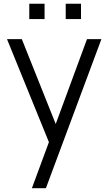

<svg xmlns="http://www.w3.org/2000/svg" viewBox="-20 -745 567 1005"><path d="M220.3 240H147L251.7 -43.3L253 40.7L16.7 -540H94.3L288.3 -54.3H256.3L435.3 -540H510.7ZM404 -645.3H324V-725.3H404ZM213.3 -645.3H133.3V-725.3H213.3Z"/></svg>

Font: Manrope Variable Light
Style: Regular
Weight: 200
Designer: Mikhail Sharanda
Foundry: Mikhail Sharanda
Version: Version 4.505